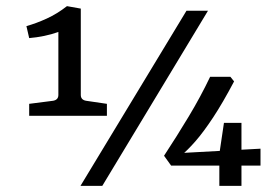

<svg xmlns="http://www.w3.org/2000/svg" viewBox="-20 -605 905 625"><path d="M243 -296Q243 -280 260 -277L328 -267V-228H75V-267L153 -277Q170 -280 170 -296V-501Q148 -493 123.5 -488Q99 -483 75 -481L66 -520Q98 -529 132 -544.5Q166 -560 198 -585L243 -577ZM242 0 587 -570H657L313 0ZM514 -98Q556 -162 594.5 -226Q633 -290 664 -355H730L742 -340Q705 -270 674 -223Q643 -176 616.5 -145.5Q590 -115 564 -94L552 -106L828 -121V-66H537ZM694 -104 709 -205H766V0H694Z"/></svg>

Font: Rasa Medium
Style: Regular
Weight: 500
Designer: Anna Giedrys (Yrsa+Rasa design), David Brezina (Yrsa art-direction, Rasa art-direction, design)
Foundry: Rosetta Type Foundry
Version: Version 2.004